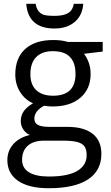

<svg xmlns="http://www.w3.org/2000/svg" viewBox="-20 -757 588 1017"><path d="M421 -737H371Q366 -704 342 -688.5Q318 -673 270 -673Q228 -673 210 -679Q175 -693 169 -737H119Q124 -672 161.5 -639Q199 -606 268 -606Q335 -606 376 -641Q417 -676 421 -737ZM263 -545Q166 -545 113.5 -497.5Q61 -450 61 -362Q61 -310 87 -269Q113 -228 155 -210Q121 -190 105.5 -167.5Q90 -145 90 -116Q90 -91 103.5 -71Q117 -51 138 -42Q82 -29 50.5 6.5Q19 42 19 91Q19 162 76 201Q133 240 238 240Q375 240 446 193.5Q517 147 517 58Q517 -12 470.5 -48.5Q424 -85 337 -85H242Q199 -85 180.5 -95.5Q162 -106 162 -128Q162 -170 214 -197Q233 -193 259 -193Q352 -193 406 -239.5Q460 -286 460 -365Q460 -398 450 -425.5Q440 -453 425 -472L524 -484V-535H339Q306 -545 263 -545ZM260 -486Q380 -486 380 -365Q380 -250 261 -250Q204 -250 172.5 -279Q141 -308 141 -364Q141 -424 172 -455Q203 -486 260 -486ZM214 -12H311Q361 -12 388.5 -5Q416 2 427.5 18.5Q439 35 439 65Q439 119 389 148.5Q339 178 239 178Q170 178 133.5 155.5Q97 133 97 90Q97 41 127.5 14.5Q158 -12 214 -12Z"/></svg>

Font: OpenSansMMV
Style: Regular
Weight: 400
Designer: Steve Matteson
Foundry: Ascender Corporation
Version: Version 4.000